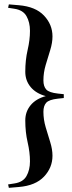

<svg xmlns="http://www.w3.org/2000/svg" viewBox="-20 -766 338 900"><path d="M279 -324.5V-306.5L251 -303.5Q210 -299 196.8 -284.5Q183.5 -270 183.5 -242Q183.5 -205.5 194.2 -169.5Q205 -133.5 215.5 -99.5Q226 -65.5 226 -36Q226 20 186.2 62Q146.5 104 68.5 110.5L21.5 114.5L18 98.5L47 94Q88 88 104.2 59.2Q120.5 30.5 120.5 -9.5Q120.5 -52 109.5 -99.2Q98.5 -146.5 98.5 -201.5Q98.5 -242.5 123.5 -272.8Q148.5 -303 194.5 -315.5Q148.5 -328 123.5 -358.2Q98.5 -388.5 98.5 -429.5Q98.5 -484.5 109.5 -531.8Q120.5 -579 120.5 -621.5Q120.5 -661.5 104.2 -690.2Q88 -719 47 -725L18 -729.5L21.5 -745.5L68.5 -741.5Q146.5 -735 186.2 -693Q226 -651 226 -595.5Q226 -565.5 215.5 -531.5Q205 -497.5 194.2 -461.5Q183.5 -425.5 183.5 -389Q183.5 -361 196.8 -346.5Q210 -332 251 -327.5Z"/></svg>

Font: Newsreader 72pt
Style: Bold
Weight: 700
Designer: Hugues Gentile
Foundry: Production Type
Version: Version 1.003; ttfautohint (v1.8.3)